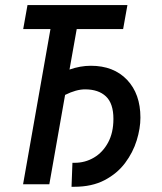

<svg xmlns="http://www.w3.org/2000/svg" viewBox="-20 -713 626 743"><path d="M256.8 9.8 260.3 -83H268.6Q309.6 -83 343.8 -103.3Q377.9 -123.5 398.4 -161.6Q418.9 -199.7 418.9 -252.9Q418.9 -312.5 390.1 -339.8Q361.3 -367.2 309.1 -367.2Q274.9 -367.2 231.9 -345.7L170.9 0H69.3L175.3 -600.6H69.8L86.4 -693.4H473.1L456.5 -600.6H276.9L249 -443.8Q290.5 -458.5 331.5 -458.5Q419.9 -458.5 471.7 -404.1Q523.4 -349.6 523.4 -257.8Q523.4 -216.3 509 -169.7Q494.6 -123 464.1 -82.3Q433.6 -41.5 384.8 -15.9Q335.9 9.8 267.1 9.8Z"/></svg>

Font: Cascadia Code NF
Style: Italic
Weight: 400
Italic angle: -10°
Monospace: yes
Designer: Aaron Bell
Foundry: Saja Typeworks
Version: Version 2404.023; ttfautohint (v1.8.4)